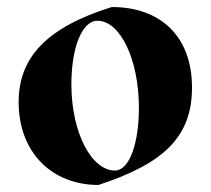

<svg xmlns="http://www.w3.org/2000/svg" viewBox="-20 -513 601 546"><path d="M309 -28C241 -26 183 -135 183 -273C183 -377 213 -454 257 -454C322 -454 375 -344 375 -206C375 -107 349 -31 309 -28ZM526 -264C526 -412 434 -493 298 -493C111 -435 33 -348 33 -223C33 -79 128 13 260 13C446 -48 526 -124 526 -264Z"/></svg>

Font: Mazius Display
Style: Bold
Weight: 700
Designer: Alberto Casagrande & Collletttivo
Foundry: Collletttivo
Version: Version 2.000;Glyphs 3.2 (3221)